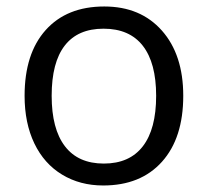

<svg xmlns="http://www.w3.org/2000/svg" viewBox="-20 -565 644 595"><path d="M547.9 -268.1Q547.9 -137.2 481.9 -63.7Q416 9.8 299.8 9.8Q228 9.8 172.4 -23.9Q116.7 -57.6 86.4 -120.6Q56.2 -183.6 56.2 -268.1Q56.2 -398.9 121.6 -471.9Q187 -544.9 303.2 -544.9Q415.5 -544.9 481.7 -470.2Q547.9 -395.5 547.9 -268.1ZM140.1 -268.1Q140.1 -165.5 181.2 -111.8Q222.2 -58.1 301.8 -58.1Q381.3 -58.1 422.6 -111.6Q463.9 -165 463.9 -268.1Q463.9 -370.1 422.6 -423.1Q381.3 -476.1 300.8 -476.1Q221.2 -476.1 180.7 -423.8Q140.1 -371.6 140.1 -268.1Z"/></svg>

Font: f0_25842 
Style: Regular
Weight: 400
Foundry: Ascender Corporation
Version: Version 1.10